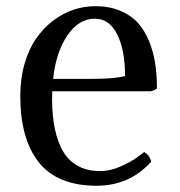

<svg xmlns="http://www.w3.org/2000/svg" viewBox="-20 -574 575 614"><path d="M460.9 -282.2H147Q145 -226.1 151.9 -181.2Q158.7 -136.2 175.8 -100.8Q192.9 -65.4 224.4 -46.1Q255.9 -26.9 299.8 -26.9Q334 -26.9 372.1 -44.4Q410.2 -62 440.9 -87.9Q450.7 -82 455.1 -76.2Q459.5 -70.3 463.9 -57.1Q394 20 289.1 20Q164.1 20 104.5 -54.4Q44.9 -128.9 44.9 -267.1Q44.9 -323.2 58.8 -370.8Q72.8 -418.5 96.2 -451.7Q119.6 -484.9 150.4 -508.3Q181.2 -531.7 215.3 -543Q249.5 -554.2 285.2 -554.2Q329.1 -554.2 363.5 -540Q397.9 -525.9 419.9 -502Q441.9 -478 456.1 -443.8Q470.2 -409.7 476.1 -372.3Q481.9 -335 481.9 -291Q472.2 -283.7 460.9 -282.2ZM283.2 -514.2Q231.4 -514.2 195.1 -460.2Q158.7 -406.2 149.9 -321.8H273.9Q347.7 -321.8 379.9 -331.1Q379.9 -413.1 355 -463.6Q330.1 -514.2 283.2 -514.2Z"/></svg>

Font: Adamina
Style: Regular
Weight: 400
Designer: Cyreal (www.cyreal.org)
Foundry: Cyreal (www.cyreal.org)
Version: Version 1.010